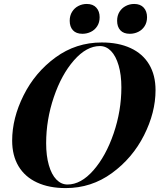

<svg xmlns="http://www.w3.org/2000/svg" viewBox="-20 -937 817 971"><path d="M42 0ZM418.9 -917Q450.2 -917 467 -898.4Q483.9 -879.9 483.9 -850.1Q483.9 -823.7 471.7 -804.7Q459.5 -785.6 439.5 -775.9Q419.4 -766.1 397 -766.1Q365.2 -766.1 348.9 -783.9Q332.5 -801.8 332.5 -832Q332.5 -857.9 344.5 -877.2Q356.4 -896.5 376.2 -906.7Q396 -917 418.9 -917ZM658.7 -917Q689.9 -917 706.8 -898.4Q723.6 -879.9 723.6 -850.1Q723.6 -823.7 711.4 -804.7Q699.2 -785.6 679.2 -775.9Q659.2 -766.1 636.7 -766.1Q605 -766.1 588.6 -783.9Q572.3 -801.8 572.3 -832Q572.3 -857.9 584.2 -877.2Q596.2 -896.5 616 -906.7Q635.7 -917 658.7 -917ZM494.6 -722.2Q579.1 -722.2 640.4 -693.8Q701.7 -665.5 734.1 -611.3Q766.6 -557.1 766.6 -481Q766.6 -368.2 708.3 -252.7Q649.9 -137.2 545.9 -61.5Q441.9 14.2 312.5 14.2Q228 14.2 167 -14.2Q106 -42.5 73.7 -96.4Q41.5 -150.4 41.5 -226.1Q41.5 -339.4 99.4 -455.1Q157.2 -570.8 260.7 -646.5Q364.3 -722.2 494.6 -722.2ZM213.4 -212.9Q213.4 -148.9 227.1 -101.6Q240.7 -54.2 265.1 -29.1Q289.6 -3.9 321.3 -3.9Q389.6 -3.9 452.6 -75.9Q515.6 -147.9 554.7 -262.2Q593.8 -376.5 593.8 -495.1Q593.8 -559.1 579.8 -606.4Q565.9 -653.8 541.5 -679Q517.1 -704.1 485.4 -704.1Q417.5 -704.1 354.2 -632.1Q291 -560.1 252.2 -445.8Q213.4 -331.5 213.4 -212.9Z"/></svg>

Font: TypoPRO Playfair Display SC
Style: Bold Italic
Weight: 700
Italic angle: -14.9847°
Designer: Claus Eggers Sørensen
Foundry: Claus Eggers Sørensen
Version: Version 1.004;PS 001.004;hotconv 1.0.70;makeotf.lib2.5.58329